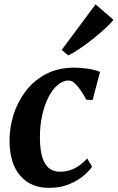

<svg xmlns="http://www.w3.org/2000/svg" viewBox="-20 -874 554 904"><path d="M210.5 10.5Q125 10.5 75.2 -46.8Q25.5 -104 25 -210.5Q24.5 -271.5 43.2 -332.2Q62 -393 100.2 -443.8Q138.5 -494.5 196 -525Q253.5 -555.5 330 -555.5Q359 -555.5 393.2 -550.5Q427.5 -545.5 451 -535.5L416 -403L386 -404.5Q374.5 -428 360.2 -448.5Q346 -469 331.5 -482Q317 -495 303.5 -495Q277.5 -495 252.8 -474.8Q228 -454.5 208.8 -417.5Q189.5 -380.5 178.2 -329.5Q167 -278.5 168 -217.5Q169 -164.5 180 -131Q191 -97.5 211.5 -81.5Q232 -65.5 262 -65.5Q291 -65.5 314.5 -74.2Q338 -83 356.8 -97Q375.5 -111 390.5 -128L413.5 -89Q399.5 -68.5 372 -45.5Q344.5 -22.5 304 -6Q263.5 10.5 210.5 10.5ZM270.5 -639 430 -853.5 514 -781Q506 -769.5 487.8 -751.8Q469.5 -734 445.2 -713.5Q421 -693 394.8 -673.2Q368.5 -653.5 344 -637.5Q319.5 -621.5 301.5 -613Z"/></svg>

Font: Merriweather 48pt
Style: Bold Italic
Weight: 700
Italic angle: -7.8°
Version: Version 2.101